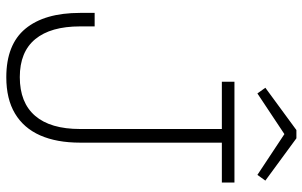

<svg xmlns="http://www.w3.org/2000/svg" viewBox="-204 -794 1007 640"><g transform="rotate(90 300.0 -474.5)"><path d="M238 8.5Q129 8.5 76.2 -55.2Q23.5 -119 23.5 -237.5V-286H68.5V-237.5Q68.5 -139.5 111 -88Q153.5 -36.5 237.5 -36.5Q322.5 -36.5 366.5 -87.5Q410.5 -138.5 410.5 -237.5V-710H253V-752H589V-710H456V-237.5Q456 -159.5 431.8 -104.5Q407.5 -49.5 359 -20.5Q310.5 8.5 238 8.5ZM441.5 -958.5 582.5 -855 563.5 -828.5 427.5 -918.5 292 -828.5 273 -855 414 -958.5Z"/></g></svg>

Font: Hepta Slab Light
Style: Regular
Weight: 300
Designer: Michael LaGattuta
Foundry: Michael LaGattuta
Version: Version 1.102